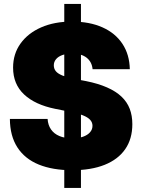

<svg xmlns="http://www.w3.org/2000/svg" viewBox="-20 -847 717 967"><path d="M303.7 99.6V-827.1H387.7V99.6ZM343.3 10.3Q245.1 10.3 175 -18.3Q105 -46.9 67.6 -104.7Q30.3 -162.6 29.8 -248H219.7Q221.7 -217.3 236.8 -195.3Q252 -173.3 279.1 -161.9Q306.2 -150.4 343.3 -150.4Q375.5 -150.4 398.2 -158.4Q420.9 -166.5 433.3 -180.7Q445.8 -194.8 445.8 -213.4Q445.8 -230.5 434.1 -243.4Q422.4 -256.3 397 -266.4Q371.6 -276.4 331.1 -284.2L258.3 -298.8Q156.7 -319.3 101.3 -371.3Q45.9 -423.3 45.9 -506.3Q45.9 -575.7 83.5 -627.9Q121.1 -680.2 187.5 -709.2Q253.9 -738.3 341.8 -738.3Q431.2 -738.3 496.1 -709.2Q561 -680.2 596.7 -626.2Q632.3 -572.3 633.8 -498.5H446.3Q442.9 -535.2 416.5 -556.2Q390.1 -577.1 343.8 -577.1Q314.5 -577.1 293.7 -569.6Q272.9 -562 262 -548.6Q251 -535.2 251 -518.1Q251 -500.5 261.5 -488Q272 -475.6 295.2 -466.3Q318.4 -457 354.5 -449.7L413.6 -438.5Q474.6 -426.3 519 -406.7Q563.5 -387.2 591.8 -360.4Q620.1 -333.5 633.3 -299.1Q646.5 -264.6 646.5 -221.7Q646.5 -147.5 610.6 -95.7Q574.7 -43.9 506.8 -16.8Q439 10.3 343.3 10.3Z"/></svg>

Font: Inter 24pt Black
Style: Regular
Weight: 900
Designer: Rasmus Andersson
Foundry: rsms
Version: Version 4.001;git-66647c0bb